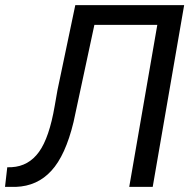

<svg xmlns="http://www.w3.org/2000/svg" viewBox="-46 -731 758 751"><path d="M248.5 -710.9 178.7 -377.9 168 -316.9C153.8 -233.9 133.3 -173.8 106.4 -136.7C79.6 -99.6 43.9 -79.6 0 -77.1L-17.6 -76.7L-26.4 0H16.1C71.8 -2 118.2 -22.9 154.8 -63C191.4 -102.5 220.7 -166.5 241.7 -253.9L323.2 -633.8H569.3L459.5 0H551.3L674.3 -710.9Z"/></svg>

Font: Roboto
Style: Italic
Weight: 400
Italic angle: -12°
Designer: Google
Version: Version 2.137; 2017